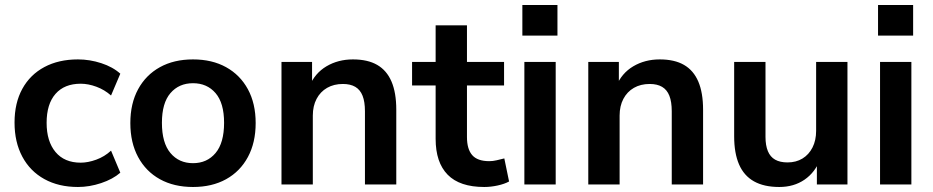

<svg xmlns="http://www.w3.org/2000/svg" viewBox="-20 -736 3721 766"><path d="M291 10Q214 10 157 -21.5Q100 -53 69 -111Q38 -169 38 -247Q38 -325 69 -381.5Q100 -438 157 -468.5Q214 -499 291 -499Q338 -499 384 -484Q430 -469 460 -442L423 -355Q397 -378 364.5 -390Q332 -402 302 -402Q237 -402 201.5 -361.5Q166 -321 166 -246Q166 -172 201.5 -129.5Q237 -87 302 -87Q331 -87 364 -99Q397 -111 423 -135L460 -47Q430 -21 383.5 -5.5Q337 10 291 10Z M750 10Q674 10 618 -21Q562 -52 531 -109.5Q500 -167 500 -245Q500 -323 531 -380Q562 -437 618 -468Q674 -499 750 -499Q826 -499 882 -468Q938 -437 969 -380Q1000 -323 1000 -245Q1000 -167 969 -109.5Q938 -52 882 -21Q826 10 750 10ZM750 -85Q806 -85 840 -125.5Q874 -166 874 -246Q874 -325 840 -364.5Q806 -404 750 -404Q694 -404 660 -364.5Q626 -325 626 -246Q626 -166 660 -125.5Q694 -85 750 -85Z M1103 0V-489H1225V-391H1214Q1236 -444 1282.5 -471.5Q1329 -499 1388 -499Q1447 -499 1485 -477Q1523 -455 1542 -410.5Q1561 -366 1561 -298V0H1436V-292Q1436 -330 1426.5 -354Q1417 -378 1397.5 -389.5Q1378 -401 1348 -401Q1312 -401 1285 -385.5Q1258 -370 1243 -341.5Q1228 -313 1228 -275V0Z M1912 10Q1814 10 1766 -39Q1718 -88 1718 -182V-395H1624V-489H1718V-635H1843V-489H1991V-395H1843V-189Q1843 -141 1864 -117Q1885 -93 1932 -93Q1946 -93 1961 -96.5Q1976 -100 1992 -104L2011 -12Q1993 -2 1965.5 4Q1938 10 1912 10Z M2064 -594V-716H2204V-594ZM2072 0V-489H2197V0Z M2327 0V-489H2449V-391H2438Q2460 -444 2506.5 -471.5Q2553 -499 2612 -499Q2671 -499 2709 -477Q2747 -455 2766 -410.5Q2785 -366 2785 -298V0H2660V-292Q2660 -330 2650.5 -354Q2641 -378 2621.5 -389.5Q2602 -401 2572 -401Q2536 -401 2509 -385.5Q2482 -370 2467 -341.5Q2452 -313 2452 -275V0Z M3089 10Q3028 10 2988 -12.5Q2948 -35 2928.5 -80Q2909 -125 2909 -192V-489H3034V-190Q3034 -156 3043.5 -133Q3053 -110 3072.5 -99Q3092 -88 3122 -88Q3156 -88 3181.5 -103.5Q3207 -119 3221.5 -147.5Q3236 -176 3236 -214V-489H3361V0H3239V-102H3253Q3232 -48 3189.5 -19Q3147 10 3089 10Z M3483 -594V-716H3623V-594ZM3491 0V-489H3616V0Z"/></svg>

Font: Nunito Sans 12pt ExtraLight 12pt
Style: Bold
Weight: 700
Version: Version 3.101;gftools[0.9.27]